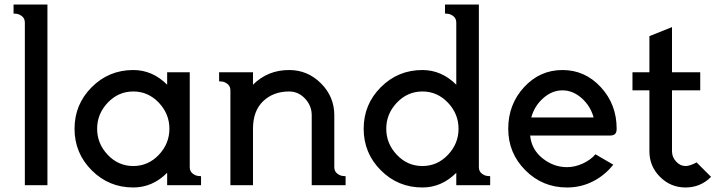

<svg xmlns="http://www.w3.org/2000/svg" viewBox="-20 -820 3188 850"><path d="M40 -760V-800H190V0H90V-720Q90 -738 77.5 -748Q65 -758 52 -759Z M457 -365.5Q410 -316 410 -250Q410 -184 457 -134.5Q504 -85 570 -85Q636 -85 683 -134.5Q730 -184 730 -250Q730 -316 683 -365.5Q636 -415 570 -415Q504 -415 457 -365.5ZM870 -40V0H720V-55Q655 10 570 10Q462 10 386 -66Q310 -142 310 -250Q310 -358 386 -434Q462 -510 570 -510Q655 -510 720 -445V-500H820V-80Q820 -62 832.5 -52Q845 -42 858 -41Z M1100 -500V-445Q1165 -510 1260 -510Q1342 -510 1401 -451Q1460 -392 1460 -310V-80Q1460 -62 1472.5 -52Q1485 -42 1498 -41L1510 -40V0H1360V-310Q1360 -352 1330.5 -383.5Q1301 -415 1260 -415Q1190 -415 1145 -372Q1100 -329 1100 -250V0H1000V-420Q1000 -438 987.5 -448Q975 -458 962 -459L950 -460V-500Z M1737 -365.5Q1690 -316 1690 -250Q1690 -184 1737 -134.5Q1784 -85 1850 -85Q1916 -85 1963 -134.5Q2010 -184 2010 -250Q2010 -316 1963 -365.5Q1916 -415 1850 -415Q1784 -415 1737 -365.5ZM2100 -800V-80Q2100 -62 2112.5 -52Q2125 -42 2138 -41L2150 -40V0H2000V-55Q1935 10 1850 10Q1742 10 1666 -66Q1590 -142 1590 -250Q1590 -358 1666 -434Q1742 -510 1850 -510Q1935 -510 2000 -445V-720Q2000 -738 1987.5 -748Q1975 -758 1962 -759L1950 -760V-800Z M2332 -300H2608Q2594 -351 2555 -385.5Q2516 -420 2470 -420Q2424 -420 2385 -385.5Q2346 -351 2332 -300ZM2490 -80Q2525 -80 2560 -96Q2595 -112 2616 -137L2695 -91Q2658 -44 2605 -17Q2552 10 2490 10Q2382 10 2306 -66Q2230 -142 2230 -250Q2230 -358 2300 -434Q2370 -510 2470 -510Q2570 -510 2640 -434Q2710 -358 2710 -250Q2710 -234 2703 -227Q2696 -220 2680 -220H2327Q2333 -158 2382 -119Q2431 -80 2490 -80Z M3064 -101 3128 -37Q3081 10 3015 10Q2949 10 2902 -37Q2855 -84 2855 -150V-420H2780V-500H2855V-660L2955 -700V-500H3080V-420H2955V-150Q2955 -125 2973 -105Q2991 -85 3015 -85Q3034 -85 3064 -101Z"/></svg>

Font: Laverick
Style: Regular
Weight: 400
Designer: Daniel Pimley
Foundry: Daniel Pimley
Version: Version 1.000;PS 001.001;hotconv 1.0.56